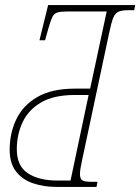

<svg xmlns="http://www.w3.org/2000/svg" viewBox="-20 -734 551 754"><path d="M201 0Q151 0 109 -14.5Q67 -29 42.5 -61Q18 -93 18 -146Q18 -211 44 -265.5Q70 -320 126.5 -353Q183 -386 276 -386H334L399 -689H247Q219 -689 205.5 -685Q192 -681 185 -666Q178 -651 169 -619L157 -576H135L169 -714H511L507 -694H484Q459 -694 445.5 -688Q432 -682 424.5 -663.5Q417 -645 409 -606L303 -108Q299 -89 296.5 -75Q294 -61 294 -51Q294 -32 303 -26Q312 -20 340 -20H363L359 0ZM205 -25H257L328 -361H274Q191 -361 141 -331.5Q91 -302 68.5 -253.5Q46 -205 46 -148Q46 -82 89.5 -53.5Q133 -25 205 -25Z"/></svg>

Font: Noto Serif ExtraCondensed Thin
Style: Italic
Weight: 100
Width: 2
Italic angle: -12°
Designer: Monotype Design Team
Foundry: Monotype Imaging Inc.
Version: Version 2.013